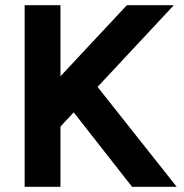

<svg xmlns="http://www.w3.org/2000/svg" viewBox="-20 -720 709 740"><path d="M75 -700H213V-426L469 -700H650L356 -385L661 0H489L264 -287L213 -232V0H75Z"/></svg>

Font: Oak Sans
Style: Bold
Weight: 700
Designer: Erik Kennedy, Walven
Foundry: Erik Kennedy, Walven
Version: Version 1.000